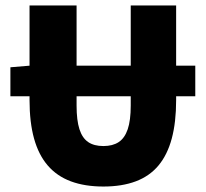

<svg xmlns="http://www.w3.org/2000/svg" viewBox="-20 -670 752 702"><path d="M18 -318V-424L90 -430H694V-318ZM358 12Q290 12 239 -7Q188 -26 154.5 -65Q121 -104 104.5 -163.5Q88 -223 88 -304V-650H260V-284Q260 -230 270.5 -197.5Q281 -165 302.5 -150.5Q324 -136 358 -136Q392 -136 414 -150.5Q436 -165 447 -197.5Q458 -230 458 -284V-650H624V-304Q624 -223 608 -163.5Q592 -104 559.5 -65Q527 -26 476.5 -7Q426 12 358 12Z"/></svg>

Font: Mada Black
Style: Regular
Weight: 900
Designer: Khaled Hosny
Version: Version 1.5